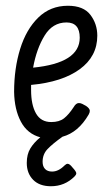

<svg xmlns="http://www.w3.org/2000/svg" viewBox="-20 -471 374 667"><path d="M292 -86Q292 -80 288 -73Q252 -11 197 4Q162 29 145 47Q128 65 128 91Q128 107 136.5 116Q145 125 161 125Q183 125 204 104Q210 98 215 98Q222 98 232 111Q245 125 245 131Q245 136 239 142Q205 176 157 176Q117 176 95 153.5Q73 131 73 95Q73 65 85.5 44.5Q98 24 120 6Q75 -6 52.5 -48.5Q30 -91 29 -152Q29 -233 50 -301Q71 -369 113 -410Q155 -451 216 -451Q270 -451 294 -419.5Q318 -388 318 -347Q318 -275 257 -230.5Q196 -186 88 -176V-158Q88 -107 105 -77Q122 -47 158 -47Q186 -47 202.5 -60Q219 -73 236 -99Q244 -113 254 -113Q260 -113 266 -110L279 -103Q292 -94 292 -86ZM95 -236Q257 -252 257 -340Q257 -393 211 -393Q163 -393 135 -347.5Q107 -302 95 -236Z"/></svg>

Font: Farsan
Style: Regular
Weight: 400
Version: Version 1.001g;PS 1.001;hotconv 1.0.86;makeotf.lib2.5.63406 